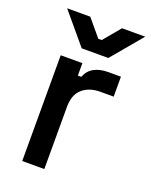

<svg xmlns="http://www.w3.org/2000/svg" viewBox="-133 -768 661 841"><g transform="rotate(20 198.0 -348.0)"><path d="M76 0V-493H177V-435H193Q205 -466 231.5 -480.5Q258 -495 297 -495H356V-402H293Q243 -402 211 -374.5Q179 -347 179 -290V0ZM152 -553 32 -696H140L206 -617H222L288 -696H396L276 -553Z"/></g></svg>

Font: Space Grotesk Light Medium
Style: Regular
Weight: 500
Version: Version 2.000